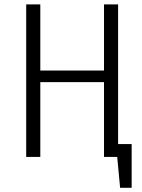

<svg xmlns="http://www.w3.org/2000/svg" viewBox="-20 -725 655 887"><path d="M525.6 -704.6V-59.5H588.2V142.6H534.9L521.5 0H460.5V-345.6H166.2V0H101V-704.6H166.2V-399H460.5V-704.6Z"/></svg>

Font: Fira Code Fixed Light
Style: Regular
Weight: 300
Monospace: yes
Designer: Carrois Corporate, Edenspiekermann AG, Nikita Prokopov
Foundry: Carrois Corporate, Edenspiekermann AG, Nikita Prokopov
Version: Version 5.002